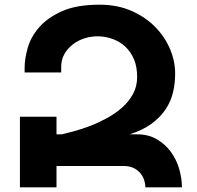

<svg xmlns="http://www.w3.org/2000/svg" viewBox="-20 -799 841 819"><path d="M565 -226Q613 -226 649 -205Q685 -184 709 -151Q733 -118 744.5 -78Q756 -38 756 0H600Q600 -16 594.5 -32Q589 -48 578 -61Q567 -74 549.5 -82.5Q532 -91 507 -91H221V0H65V-301H221V-226H244Q265 -231 296.5 -239.5Q328 -248 363.5 -261.5Q399 -275 435 -294.5Q471 -314 500 -339.5Q529 -365 547 -397.5Q565 -430 565 -471Q565 -514 551.5 -546Q538 -578 515 -599.5Q492 -621 462.5 -632Q433 -643 402 -644Q371 -645 342 -636Q313 -627 290.5 -609.5Q268 -592 254.5 -568Q241 -544 241 -514V-490H85V-510Q85 -547 98 -594Q111 -641 146.5 -682Q182 -723 244 -751Q306 -779 405 -779Q481 -779 541 -752.5Q601 -726 642.5 -683.5Q684 -641 706 -588Q728 -535 727 -482Q727 -443 718 -405Q709 -367 687 -333.5Q665 -300 627.5 -272Q590 -244 533 -226Z"/></svg>

Font: Montserrat_am3
Style: Bold
Weight: 700
Designer: Julieta Ulanovsky
Foundry: Julieta Ulanovsky. Armenina letters added by Vahan Hovhannisyan
Version: Version 2.001